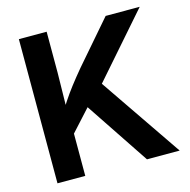

<svg xmlns="http://www.w3.org/2000/svg" viewBox="-107 -832 924 936"><g transform="rotate(-15 355.5 -364.0)"><path d="M171.9 -171.9V-301.3Q194.3 -340.8 216.6 -374.5Q238.8 -408.2 264.6 -441.9Q290.5 -475.6 322.8 -514.2L507.3 -727.5H679.2L371.6 -376L360.8 -379.4ZM69.3 0V-727.5H209.5V-520.5L206.5 -339.8L209.5 -271.5V0ZM521 0 297.4 -335 385.3 -439.9 686 0Z"/></g></svg>

Font: Inter Cardless
Style: Bold
Weight: 700
Designer: Rasmus Andersson
Foundry: rsms
Version: Version 4.001;git-9221beed3